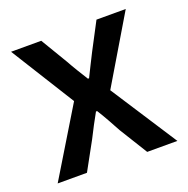

<svg xmlns="http://www.w3.org/2000/svg" viewBox="-108 -651 774 789"><g transform="rotate(-20 278.5 -257.0)"><path d="M15 30H143L210 -92C228 -128 246 -162 264 -194H269C290 -161 310 -124 329 -89L405 34H537L349 -256L523 -548H395L333 -430C317 -398 300 -365 284 -332H279C259 -364 239 -396 222 -427L152 -544H20L194 -265Z"/></g></svg>

Font: GenEiGothic-pro-SemiBold
Style: Regular
Weight: 500
Designer: Ryoko NISHIZUKA (kana & ideographs); Paul D. Hunt (Latin, Greek & Cyrillic); Wenlong ZHANG (bopomofo); Sandoll Communica
Foundry: Adobe Systems Incorporated; o_tamon
Version: Version 1.000.140830